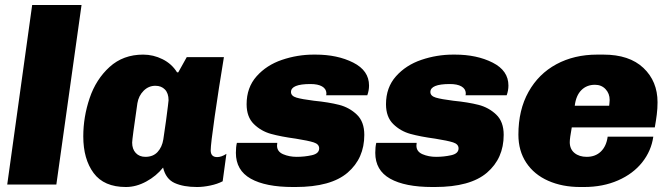

<svg xmlns="http://www.w3.org/2000/svg" viewBox="-20 -740 2683 770"><path d="M307 -720 206 0H9L109 -720Z M690 -450H695L729 -511H878Q857 -384 841 -272.5Q825 -161 825 -137Q825 -110 851 -110Q868 -110 888 -123L873 -13Q852 -2 823.5 4Q795 10 770 10Q716 10 680.5 -6Q645 -22 634 -68Q607 -34 566.5 -12Q526 10 485 10Q397 10 355.5 -46Q314 -102 314 -193Q314 -271 339.5 -346.5Q365 -422 419.5 -471.5Q474 -521 554 -521Q595 -521 632 -502.5Q669 -484 690 -450ZM531 -326Q510 -182 510 -168Q510 -142 524.5 -126.5Q539 -111 563 -111Q594 -111 612 -130.5Q630 -150 635 -181L646 -257Q656 -333 656 -338Q656 -366 641.5 -381Q627 -396 603 -396Q576 -396 556 -376Q536 -356 531 -326Z M1460 -397Q1460 -377 1453 -358H1288Q1289 -361 1289 -367Q1288 -384 1271.5 -393.5Q1255 -403 1225 -403Q1147 -403 1147 -371Q1147 -355 1169 -348.5Q1191 -342 1239 -336Q1299 -330 1340 -319.5Q1381 -309 1411 -280.5Q1441 -252 1441 -199Q1441 -105 1374 -47.5Q1307 10 1165 10H1155Q1045 10 985.5 -23.5Q926 -57 926 -127Q926 -151 930 -167H1092Q1091 -162 1091 -156Q1091 -132 1115.5 -121.5Q1140 -111 1170 -111Q1201 -111 1230.5 -117.5Q1260 -124 1260 -145Q1260 -162 1238 -169Q1216 -176 1166 -184Q1107 -192 1067 -203Q1027 -214 998 -242.5Q969 -271 969 -322Q969 -389 1009 -434Q1049 -479 1111 -500Q1173 -521 1238 -521H1246Q1333 -521 1396.5 -489Q1460 -457 1460 -397Z M2019 -397Q2019 -377 2012 -358H1847Q1848 -361 1848 -367Q1847 -384 1830.5 -393.5Q1814 -403 1784 -403Q1706 -403 1706 -371Q1706 -355 1728 -348.5Q1750 -342 1798 -336Q1858 -330 1899 -319.5Q1940 -309 1970 -280.5Q2000 -252 2000 -199Q2000 -105 1933 -47.5Q1866 10 1724 10H1714Q1604 10 1544.5 -23.5Q1485 -57 1485 -127Q1485 -151 1489 -167H1651Q1650 -162 1650 -156Q1650 -132 1674.5 -121.5Q1699 -111 1729 -111Q1760 -111 1789.5 -117.5Q1819 -124 1819 -145Q1819 -162 1797 -169Q1775 -176 1725 -184Q1666 -192 1626 -203Q1586 -214 1557 -242.5Q1528 -271 1528 -322Q1528 -389 1568 -434Q1608 -479 1670 -500Q1732 -521 1797 -521H1805Q1892 -521 1955.5 -489Q2019 -457 2019 -397Z M2617 -330Q2617 -305 2614 -281Q2611 -257 2606 -229H2273Q2265 -185 2265 -170Q2265 -142 2284 -126.5Q2303 -111 2333 -111Q2368 -111 2390 -132.5Q2412 -154 2417 -192H2600Q2592 -135 2555.5 -89Q2519 -43 2458.5 -16.5Q2398 10 2322 10H2307Q2235 10 2178.5 -15Q2122 -40 2090.5 -87.5Q2059 -135 2059 -200Q2059 -299 2099.5 -371.5Q2140 -444 2211.5 -482.5Q2283 -521 2375 -521H2400Q2504 -521 2560.5 -467.5Q2617 -414 2617 -330ZM2285 -316H2423Q2423 -319 2424 -325Q2425 -331 2425 -339Q2425 -365 2408.5 -382.5Q2392 -400 2366 -400Q2333 -400 2311.5 -378.5Q2290 -357 2285 -316Z"/></svg>

Font: Chivo Black Italic
Style: Regular
Weight: 900
Italic angle: -8.05°
Designer: Hector Gatti
Foundry: Omnibus-Type
Version: Version 1.007